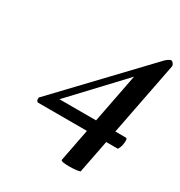

<svg xmlns="http://www.w3.org/2000/svg" viewBox="-153 -737 800 851"><g transform="rotate(30 247.5 -311.0)"><path d="M478.5 -627.9Q484.4 -627.9 490.2 -620.1Q496.1 -612.3 495.1 -606.4L421.9 -230.5H475.6Q485.4 -230.5 481.4 -203.1Q479.5 -185.5 469.7 -169.9H410.2L377 0Q355.5 5.9 321.3 5.9Q277.3 5.9 279.3 -3.9L311.5 -169.9H59.6Q49.8 -175.8 52.7 -191.4L448.2 -607.4Q454.1 -614.3 463.9 -621.1Q473.6 -627.9 478.5 -627.9ZM372.1 -482.4 135.7 -230.5H323.2Z"/></g></svg>

Font: Crimson
Style: SemiboldItalic
Weight: 600
Italic angle: -11°
Version: Version 0.8 ; ttfautohint (v1.00) -l 8 -r 50 -G 200 -x 14 -D